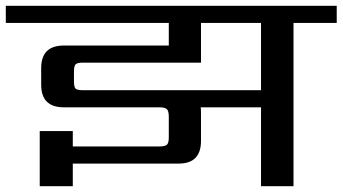

<svg xmlns="http://www.w3.org/2000/svg" viewBox="-40 -642 1181 662"><path d="M860 -331V-563H653V-426H246Q226 -426 220.5 -420Q215 -414 215 -395V-362Q215 -342 220.5 -336.5Q226 -331 246 -331ZM1121 -622V-563H972V0H860V-272H652Q653 -266 653 -253V-156Q653 -78 576 -78H211V0H97V-190H211V-137H509Q529 -137 535.5 -143Q542 -149 542 -168V-240Q542 -259 535.5 -265.5Q529 -272 509 -272H180Q102 -272 102 -350V-407Q102 -485 180 -485H542V-563H-20V-622Z"/></svg>

Font: Sarpanch Medium
Style: Regular
Weight: 500
Designer: Manushi Parikh (Devanagari and Latin), Jyotish Sonowal (Devanagari)
Foundry: Indian Type Foundry
Version: Version 2.004;PS 1.0;hotconv 1.0.78;makeotf.lib2.5.61930; tt